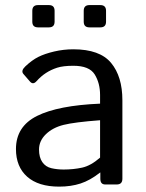

<svg xmlns="http://www.w3.org/2000/svg" viewBox="-20 -711 561 740"><path d="M41.5 -136.7Q41.5 -223.6 122.8 -264.2Q204.1 -304.7 365.7 -311.5V-344.7Q365.7 -390.6 345 -424.1Q324.2 -457.5 262.7 -457.5Q223.6 -457.5 200.2 -450Q176.8 -442.4 157.5 -429.9Q138.2 -417.5 120.6 -397.9Q107.4 -383.3 95.7 -396.5L70.3 -425.8Q59.6 -438 77.6 -455.1Q103.5 -479.5 127.9 -491.7Q152.3 -503.9 188.7 -512.5Q225.1 -521 262.7 -521Q364.7 -521 408.2 -468.5Q451.7 -416 451.7 -324.7V-22Q451.7 0 429.7 0H385.7Q366.7 0 366.7 -22V-45.9H365.7Q327.1 -15.6 290.3 -3.7Q253.4 8.3 208 8.3Q127.9 8.3 84.7 -30Q41.5 -68.4 41.5 -136.7ZM130.4 -134.8Q130.4 -104.5 143.1 -86.2Q155.8 -67.9 178.2 -62.7Q200.7 -57.6 225.1 -57.6Q262.7 -57.6 296.4 -64.9Q330.1 -72.3 365.7 -103.5V-247.6Q267.1 -240.2 225.1 -229.7Q183.1 -219.2 156.7 -193.6Q130.4 -168 130.4 -134.8ZM126.5 -605.5Q104.5 -605.5 104.5 -627.4V-669.4Q104.5 -691.4 126.5 -691.4H168.5Q190.4 -691.4 190.4 -669.4V-627.4Q190.4 -605.5 168.5 -605.5ZM324.7 -605.5Q302.7 -605.5 302.7 -627.4V-669.4Q302.7 -691.4 324.7 -691.4H366.7Q388.7 -691.4 388.7 -669.4V-627.4Q388.7 -605.5 366.7 -605.5Z"/></svg>

Font: Istok Web
Style: Regular
Weight: 400
Designer: Andrey V. Panov
Foundry: Andrey V. Panov
Version: Version 1.0.2g